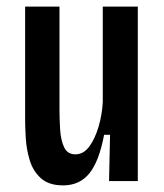

<svg xmlns="http://www.w3.org/2000/svg" viewBox="-20 -548 496 581"><path d="M171 13Q128 13 104 -8.5Q80 -30 70 -63Q60 -96 58 -129.5Q56 -163 56 -188V-528H160V-216Q160 -187 162 -155.5Q164 -124 174 -102.5Q184 -81 208 -81Q233 -81 250.5 -105Q268 -129 278.5 -165.5Q289 -202 291 -239V-528H397V0H310L313 -140H295Q280 -60 250.5 -23.5Q221 13 171 13Z"/></svg>

Font: Bricolage Grotesque 10pt Condensed Medium
Style: Regular
Weight: 500
Width: 3
Designer: Mathieu Triay
Foundry: Atelier Triay
Version: Version 1.000; ttfautohint (v1.8.4.7-5d5b);gftools[0.9.32]